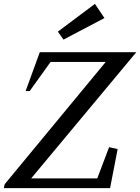

<svg xmlns="http://www.w3.org/2000/svg" viewBox="-24 -969 722 989"><path d="M-4 0 0 -20 533 -665 538 -650H219L248 -666L129 -500H108L181 -700H678L124 -35L120 -50H497L472 -37L538 -211L582 -201L543 0ZM303 -765 274 -806 465 -949 514 -876Z"/></svg>

Font: Wittgenstein
Style: Italic
Weight: 400
Italic angle: -11°
Designer: Jörg Drees
Foundry: Jörg Drees
Version: Version 1.500